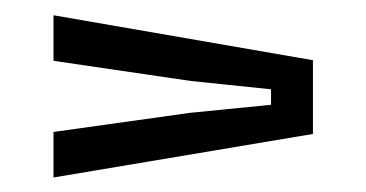

<svg xmlns="http://www.w3.org/2000/svg" viewBox="-20 -519 492 258"><path d="M51.9 -280.5V-341.7L235.5 -367.4L344.2 -378.2V-399L236.3 -410.2L51.9 -437.3V-498.5L400.5 -438.1V-339Z"/></svg>

Font: Big Shoulders Stencil Display SC Thin
Style: Regular
Weight: 100
Designer: Patric King
Foundry: XO Type Co
Version: Version 2.001